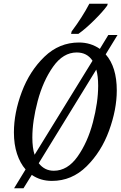

<svg xmlns="http://www.w3.org/2000/svg" viewBox="-20 -951 645 1021"><path d="M542 -662Q601 -595 601 -470Q601 -369 560 -256.5Q519 -144 440.5 -66.5Q362 11 256 11Q195 11 149 -21L105 50H55L116 -50Q87 -83 70.5 -133Q54 -183 54 -247Q54 -351 96 -462.5Q138 -574 216.5 -649.5Q295 -725 400 -725Q462 -725 511 -691L556 -765H605ZM164 -128 472 -628Q443 -672 388 -672Q316 -672 262.5 -596.5Q209 -521 180.5 -414Q152 -307 152 -220Q152 -164 164 -128ZM492 -581 186 -83Q217 -43 266 -43Q339 -43 392.5 -118.5Q446 -194 474 -300.5Q502 -407 502 -495Q502 -547 492 -581ZM361 -784Q418 -860 455 -931H553L550 -921Q527 -889 480.5 -843Q434 -797 397 -771H358Z"/></svg>

Font: Noto Serif Cond
Style: Italic
Weight: 400
Width: 3
Italic angle: -12°
Designer: Monotype Design Team
Foundry: Monotype Imaging Inc.
Version: Version 1.001